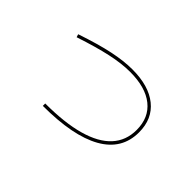

<svg xmlns="http://www.w3.org/2000/svg" viewBox="-69 -849 1137 1137"><g transform="rotate(45 500.0 -280.0)"><path d="M318 -36Q481 -36 591 -67Q701 -98 756.5 -158.5Q812 -219 812 -308Q812 -411 741.5 -467.5Q671 -524 541 -524Q471 -524 383.5 -505Q296 -486 172 -445L166 -464Q293 -507 381.5 -525.5Q470 -544 541 -544Q678 -544 755 -482Q832 -420 832 -308Q832 -164 701 -90Q570 -16 318 -16Z"/></g></svg>

Font: M PLUS 2 Thin Thin
Style: Regular
Weight: 250
Version: Version 1.001